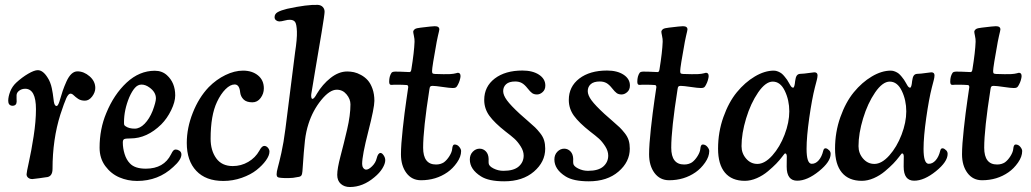

<svg xmlns="http://www.w3.org/2000/svg" viewBox="-20 -729 4224 787"><path d="M297.4 -436.5Q323.7 -436.5 347.2 -416.3Q370.6 -396 370.6 -368.2Q370.6 -350.6 357.7 -333.5Q344.7 -316.4 328.1 -316.4Q311.5 -316.4 300.5 -323.7Q289.6 -331.1 282.5 -338.1Q275.4 -345.2 269 -345.2Q260.3 -345.2 251.7 -326.4Q243.2 -307.6 227.5 -259.8Q195.3 -157.7 195.3 -36.6Q195.3 -3.4 168 -2.4Q160.6 -1.5 141.4 1.5Q122.1 4.4 113.3 4.9Q103 5.4 95.9 -0.2Q88.9 -5.9 88.9 -14.6Q88.9 -22 98.6 -65.7Q108.4 -109.4 117.9 -170.7Q127.4 -231.9 127.4 -281.7Q127.4 -364.7 83.5 -365.2Q69.3 -365.2 58.8 -357.4Q48.3 -349.6 47.9 -338.9Q47.4 -332.5 47.9 -325Q48.3 -317.4 48.3 -312.5Q47.9 -295.4 30.3 -295.4Q13.7 -296.9 13.7 -315.9Q13.7 -332.5 21.7 -353.5Q29.8 -374.5 46.4 -390.1Q70.3 -412.1 95.5 -426.8Q120.6 -441.4 134.8 -441.4Q156.2 -441.4 175.3 -410.6Q181.2 -401.9 185.5 -390.6Q189.9 -379.4 192.4 -367.2Q194.8 -355 196.3 -345.9Q197.8 -336.9 199 -325.7Q200.2 -314.5 200.7 -312.5Q203.6 -294.4 211.9 -294.4Q217.3 -294.4 223.1 -311.5Q231 -338.9 237.1 -356.7Q243.2 -374.5 252.4 -395Q261.7 -415.5 272.9 -426Q284.2 -436.5 297.4 -436.5Z M614.7 -439Q644 -439 664.1 -420.9Q698.2 -390.1 698.2 -337.9Q698.2 -311.5 681.6 -277.3Q665 -243.2 641.1 -219.2Q582.5 -161.6 515.1 -161.6Q495.1 -161.6 489.3 -158.9Q483.4 -156.2 483.4 -145Q483.4 -121.6 490.7 -97.9Q498 -74.2 512.2 -59.6Q532.2 -37.6 577.6 -37.6Q651.9 -37.6 681.2 -96.7Q686.5 -107.9 690.7 -112.1Q694.8 -116.2 700.2 -116.2Q707.5 -116.2 715.3 -111.3Q723.6 -106 723.6 -95.7Q723.6 -74.2 689.9 -44.4Q628.9 12.7 542 12.7Q503.4 12.7 469.2 -2Q435.1 -16.6 411.6 -48.3Q388.2 -80.1 388.2 -123.5Q388.2 -200.2 415.5 -265.1Q446.8 -341.8 499 -390.4Q551.3 -439 614.7 -439ZM495.6 -210.9Q509.3 -201.7 532.2 -201.7Q553.2 -201.7 572.8 -221.7Q592.3 -241.7 605.5 -274.4Q619.1 -311 619.1 -325.7Q619.1 -351.6 592.3 -370.6Q576.2 -382.3 560.1 -382.3Q544.9 -382.3 533 -368.9Q521 -355.5 509.8 -330.1Q488.3 -278.3 488.3 -228Q488.3 -219.7 489.3 -217Q490.2 -214.4 495.6 -210.9Z M976.1 -439.5Q1013.7 -439.5 1037.6 -419.9Q1061.5 -400.4 1061.5 -366.7Q1061.5 -345.2 1048.3 -327.4Q1035.2 -309.6 1014.6 -309.6Q990.2 -309.6 978.3 -321.5Q966.3 -333.5 964.4 -350.6Q961.4 -382.8 941.9 -382.8Q923.8 -382.8 904.3 -363.3Q884.8 -343.8 869.6 -311.5Q843.3 -256.3 843.3 -160.2Q843.3 -112.3 866.2 -80.3Q889.2 -48.3 934.1 -48.3Q968.3 -48.3 997.6 -65.4Q1026.9 -82.5 1043 -111.3Q1053.2 -130.9 1063 -130.9Q1071.8 -130.9 1078.1 -123.5Q1084.5 -116.2 1084.5 -107.4Q1084.5 -91.8 1070.1 -71.5Q1055.7 -51.3 1031.7 -32.2Q1007.8 -13.2 971.2 -0.2Q934.6 12.7 895.5 12.7Q823.7 12.7 784.7 -28.6Q745.6 -69.8 745.6 -143.1Q745.6 -204.6 770.3 -266.8Q794.9 -329.1 835.4 -371.6Q866.7 -403.3 904.1 -421.4Q941.4 -439.5 976.1 -439.5Z M1149.9 -200.7 1189.5 -514.2Q1198.2 -570.3 1197 -600.1Q1195.8 -629.9 1189.7 -638.7Q1183.6 -647.5 1168.9 -647.9Q1160.2 -648.4 1146.7 -644.8Q1133.3 -641.1 1124.5 -641.1Q1116.7 -641.6 1111.1 -646.2Q1105.5 -650.9 1105.5 -658.7Q1105.5 -671.9 1118.2 -679.2Q1130.9 -686.5 1156.7 -692.9Q1239.7 -710.9 1283.2 -709Q1295.9 -708 1303.2 -700.2Q1310.5 -692.4 1310.5 -680.7Q1310.5 -669.9 1298.1 -595Q1285.6 -520 1271.7 -438.7Q1257.8 -357.4 1255.9 -343.3Q1254.9 -335.9 1256.1 -329.8Q1257.3 -323.7 1260.7 -323.7Q1267.6 -323.7 1278.8 -344.7Q1301.8 -383.3 1335.2 -409.7Q1368.7 -436 1403.3 -436Q1417 -436 1430.7 -433.1Q1444.3 -430.2 1460 -421.6Q1475.6 -413.1 1487.3 -400.1Q1499 -387.2 1506.8 -365.2Q1514.6 -343.3 1514.6 -315.4Q1514.6 -287.6 1489.5 -189.7Q1464.4 -91.8 1464.4 -57.1Q1464.4 -47.4 1468.8 -41Q1473.1 -34.7 1480 -33.7Q1490.7 -33.2 1505.1 -47.4Q1519.5 -61.5 1523.9 -79.6Q1529.3 -102.1 1540 -102.1Q1546.4 -101.6 1552.7 -92Q1559.1 -82.5 1559.1 -72.3Q1559.1 -58.1 1547.6 -39.1Q1536.1 -20 1514.6 -2.4Q1467.3 37.6 1414.1 37.6Q1391.6 37.6 1377 24.7Q1362.3 11.7 1362.3 -12.2Q1362.3 -38.1 1375.7 -88.9Q1389.2 -139.6 1402.8 -198.2Q1416.5 -256.8 1416.5 -301.3Q1416.5 -322.8 1400.6 -342Q1384.8 -361.3 1360.4 -361.3Q1331.1 -361.3 1296.6 -318.8Q1262.2 -276.4 1244.6 -221.7Q1234.4 -190.4 1230 -153.6Q1225.6 -116.7 1219.7 -27.3Q1218.8 -14.6 1215.1 -9.5Q1211.4 -4.4 1200.7 -3.4Q1181.2 1 1162.1 1Q1138.7 1 1132.3 0Q1121.6 -0.5 1117.7 -3.7Q1113.8 -6.8 1113.8 -14.2Q1113.8 -24.9 1118.9 -43Q1124 -61 1133.3 -102.3Q1142.6 -143.6 1149.9 -200.7Z M1714.4 -123.5Q1714.4 -54.7 1767.1 -54.7Q1785.6 -54.7 1799.3 -63.5Q1812 -72.8 1822.3 -89.4Q1832.5 -106 1833.5 -118.7Q1835 -136.7 1843.3 -136.7Q1854.5 -136.7 1862.3 -127.2Q1870.1 -117.7 1870.1 -109.9Q1870.1 -86.9 1853 -62.5Q1835.9 -38.1 1814 -22.9Q1767.1 9.8 1705.6 9.8Q1668 9.8 1645.8 -20Q1623.5 -49.8 1623.5 -96.7Q1623.5 -134.8 1630.9 -201.7Q1638.2 -268.6 1645.8 -319.8Q1653.3 -371.1 1653.3 -371.6Q1653.3 -379.9 1647.5 -380.4Q1633.3 -381.8 1604.5 -381.8Q1598.6 -381.8 1593.5 -381.6Q1588.4 -381.3 1586.9 -381.1Q1585.4 -380.9 1582 -381.3Q1575.2 -381.8 1575.2 -394.5Q1575.2 -416 1584.5 -430.2Q1587.9 -435.5 1601.1 -435.5Q1608.9 -435.5 1622.6 -435.1Q1636.2 -434.6 1646.5 -434.1Q1656.7 -433.6 1658.2 -433.6Q1661.1 -433.6 1662.6 -435.3Q1664.1 -437 1664.6 -438.2Q1665 -439.5 1666 -443.8Q1677.7 -516.1 1679.2 -557.6Q1679.7 -568.4 1676.5 -582.5Q1673.3 -596.7 1673.8 -600.6Q1675.3 -606.4 1681.2 -610.1Q1687 -613.8 1704.6 -615.7Q1752.4 -621.6 1762.2 -621.6Q1780.8 -621.6 1780.8 -608.4Q1780.8 -606.4 1779.3 -599.9Q1777.8 -593.3 1774.9 -581.1Q1772 -568.8 1770 -557.6Q1751 -453.6 1751 -438Q1751 -430.2 1753.2 -428.2Q1755.4 -426.3 1763.7 -425.8Q1802.2 -424.3 1825.2 -425.3Q1840.3 -426.3 1847.7 -428.5Q1855 -430.7 1856.4 -430.7Q1867.7 -430.7 1867.7 -417Q1867.7 -411.1 1864.3 -399.4Q1861.8 -391.1 1857.4 -382.8Q1853 -373.5 1848.9 -370.8Q1844.7 -368.2 1835.9 -368.2Q1823.7 -368.2 1794.2 -372.6Q1764.6 -377 1753.4 -377Q1746.1 -377 1743.7 -374.3Q1741.2 -371.6 1740.2 -363.3Q1714.4 -199.2 1714.4 -123.5Z M1982.9 -77.1Q1982.9 -74.7 1982.7 -69.3Q1982.4 -64 1982.9 -60.5Q1983.4 -48.3 2002.7 -38.6Q2022 -28.8 2043.5 -28.8Q2085.9 -28.8 2106.2 -46.6Q2126.5 -64.5 2126.5 -91.3Q2126.5 -109.9 2114 -129.4Q2101.6 -148.9 2088.1 -160.9Q2074.7 -172.9 2052.2 -189.9Q2006.8 -225.6 1985.8 -254.6Q1964.8 -283.7 1964.8 -319.3Q1964.8 -374 2007.8 -407Q2050.8 -439.9 2121.6 -439.9Q2163.1 -439.9 2189.2 -422.9Q2215.3 -405.8 2215.3 -378.4Q2215.3 -361.3 2204.3 -351.6Q2193.4 -341.8 2181.2 -341.8Q2168.9 -341.8 2161.1 -347.4Q2153.3 -353 2142.6 -366.7Q2130.4 -382.3 2118.9 -388.7Q2107.4 -395 2091.8 -395Q2066.9 -395 2054.7 -384Q2042.5 -373 2042.5 -355.5Q2042.5 -338.9 2057.9 -317.9Q2073.2 -296.9 2110.8 -262.2Q2123 -251 2143.3 -233.6Q2163.6 -216.3 2173.1 -207Q2182.6 -197.8 2194.1 -183.3Q2205.6 -168.9 2210.2 -153.8Q2214.8 -138.7 2214.8 -119.6Q2214.8 -65.4 2168.5 -25.6Q2122.1 14.2 2046.9 14.2Q1983.4 14.2 1951.7 -5.9Q1905.8 -34.7 1905.8 -75.2Q1905.8 -94.7 1918 -107.2Q1930.2 -119.6 1945.8 -119.6Q1960.9 -119.6 1971.7 -108.4Q1982.4 -97.2 1982.9 -77.1Z M2329.6 -77.1Q2329.6 -74.7 2329.3 -69.3Q2329.1 -64 2329.6 -60.5Q2330.1 -48.3 2349.4 -38.6Q2368.7 -28.8 2390.1 -28.8Q2432.6 -28.8 2452.9 -46.6Q2473.1 -64.5 2473.1 -91.3Q2473.1 -109.9 2460.7 -129.4Q2448.2 -148.9 2434.8 -160.9Q2421.4 -172.9 2398.9 -189.9Q2353.5 -225.6 2332.5 -254.6Q2311.5 -283.7 2311.5 -319.3Q2311.5 -374 2354.5 -407Q2397.5 -439.9 2468.3 -439.9Q2509.8 -439.9 2535.9 -422.9Q2562 -405.8 2562 -378.4Q2562 -361.3 2551 -351.6Q2540 -341.8 2527.8 -341.8Q2515.6 -341.8 2507.8 -347.4Q2500 -353 2489.3 -366.7Q2477.1 -382.3 2465.6 -388.7Q2454.1 -395 2438.5 -395Q2413.6 -395 2401.4 -384Q2389.2 -373 2389.2 -355.5Q2389.2 -338.9 2404.5 -317.9Q2419.9 -296.9 2457.5 -262.2Q2469.7 -251 2490 -233.6Q2510.3 -216.3 2519.8 -207Q2529.3 -197.8 2540.8 -183.3Q2552.2 -168.9 2556.9 -153.8Q2561.5 -138.7 2561.5 -119.6Q2561.5 -65.4 2515.1 -25.6Q2468.8 14.2 2393.6 14.2Q2330.1 14.2 2298.3 -5.9Q2252.4 -34.7 2252.4 -75.2Q2252.4 -94.7 2264.6 -107.2Q2276.9 -119.6 2292.5 -119.6Q2307.6 -119.6 2318.4 -108.4Q2329.1 -97.2 2329.6 -77.1Z M2731.4 -123.5Q2731.4 -54.7 2784.2 -54.7Q2802.7 -54.7 2816.4 -63.5Q2829.1 -72.8 2839.4 -89.4Q2849.6 -106 2850.6 -118.7Q2852.1 -136.7 2860.4 -136.7Q2871.6 -136.7 2879.4 -127.2Q2887.2 -117.7 2887.2 -109.9Q2887.2 -86.9 2870.1 -62.5Q2853 -38.1 2831.1 -22.9Q2784.2 9.8 2722.7 9.8Q2685.1 9.8 2662.8 -20Q2640.6 -49.8 2640.6 -96.7Q2640.6 -134.8 2647.9 -201.7Q2655.3 -268.6 2662.8 -319.8Q2670.4 -371.1 2670.4 -371.6Q2670.4 -379.9 2664.6 -380.4Q2650.4 -381.8 2621.6 -381.8Q2615.7 -381.8 2610.6 -381.6Q2605.5 -381.3 2604 -381.1Q2602.5 -380.9 2599.1 -381.3Q2592.3 -381.8 2592.3 -394.5Q2592.3 -416 2601.6 -430.2Q2605 -435.5 2618.2 -435.5Q2626 -435.5 2639.6 -435.1Q2653.3 -434.6 2663.6 -434.1Q2673.8 -433.6 2675.3 -433.6Q2678.2 -433.6 2679.7 -435.3Q2681.2 -437 2681.6 -438.2Q2682.1 -439.5 2683.1 -443.8Q2694.8 -516.1 2696.3 -557.6Q2696.8 -568.4 2693.6 -582.5Q2690.4 -596.7 2690.9 -600.6Q2692.4 -606.4 2698.2 -610.1Q2704.1 -613.8 2721.7 -615.7Q2769.5 -621.6 2779.3 -621.6Q2797.9 -621.6 2797.9 -608.4Q2797.9 -606.4 2796.4 -599.9Q2794.9 -593.3 2792 -581.1Q2789.1 -568.8 2787.1 -557.6Q2768.1 -453.6 2768.1 -438Q2768.1 -430.2 2770.3 -428.2Q2772.5 -426.3 2780.8 -425.8Q2819.3 -424.3 2842.3 -425.3Q2857.4 -426.3 2864.7 -428.5Q2872.1 -430.7 2873.5 -430.7Q2884.8 -430.7 2884.8 -417Q2884.8 -411.1 2881.3 -399.4Q2878.9 -391.1 2874.5 -382.8Q2870.1 -373.5 2866 -370.8Q2861.8 -368.2 2853 -368.2Q2840.8 -368.2 2811.3 -372.6Q2781.7 -377 2770.5 -377Q2763.2 -377 2760.7 -374.3Q2758.3 -371.6 2757.3 -363.3Q2731.4 -199.2 2731.4 -123.5Z M3384.8 -98.1Q3384.8 -65.9 3336.7 -27.1Q3288.6 11.7 3247.6 11.7Q3204.6 11.7 3204.6 -45.9Q3204.6 -53.7 3204.8 -69.3Q3205.1 -85 3205.1 -88.9Q3204.1 -100.1 3198.7 -100.1Q3196.8 -100.1 3195.1 -98.1Q3193.4 -96.2 3190.7 -92.5Q3188 -88.9 3186 -86.4Q3175.3 -72.3 3161.9 -58.3Q3148.4 -44.4 3127.9 -27.1Q3107.4 -9.8 3082.3 1.2Q3057.1 12.2 3033.2 12.2Q2979.5 12.2 2951.4 -21.5Q2923.3 -55.2 2923.3 -119.6Q2923.3 -187.5 2945.1 -248.8Q2966.8 -310.1 3000.2 -350.8Q3033.7 -391.6 3074 -415.5Q3114.3 -439.5 3151.9 -439.5Q3160.6 -439.5 3169.4 -435.8Q3178.2 -432.1 3183.8 -427.7Q3189.5 -423.3 3196.3 -414.8Q3203.1 -406.2 3206.1 -402.1Q3209 -397.9 3214.1 -388.7Q3219.2 -379.4 3219.7 -378.9Q3225.1 -369.6 3231 -369.6Q3236.8 -369.6 3239.3 -397Q3241.2 -412.1 3245.8 -418.9Q3250.5 -425.8 3259.8 -426.3Q3275.9 -426.8 3294.7 -429.7Q3313.5 -432.6 3317.9 -432.6Q3331.1 -432.6 3331.1 -419.9Q3331.1 -415.5 3330.1 -410.4Q3329.1 -405.3 3328.1 -401.1Q3327.1 -397 3324.7 -387.9Q3322.3 -378.9 3320.3 -371.1Q3308.1 -323.2 3297.1 -245.8Q3286.1 -168.5 3286.1 -119.1Q3286.1 -58.6 3306.6 -57.6Q3322.8 -57.1 3335.7 -71.8Q3348.6 -86.4 3354.5 -111.3Q3356.9 -122.1 3365.2 -121.1Q3371.6 -120.1 3379.4 -112.3Q3384.8 -106.4 3384.8 -98.1ZM3147.5 -394.5Q3118.2 -394.5 3087.6 -350.1Q3057.1 -305.7 3038.3 -243.7Q3019.5 -181.6 3019.5 -129.9Q3019.5 -100.6 3038.3 -78.9Q3057.1 -57.1 3084.5 -57.1Q3114.7 -57.1 3145.8 -91.8Q3176.8 -126.5 3196 -177Q3215.3 -227.5 3215.3 -272.5Q3215.3 -318.4 3197 -356.4Q3178.7 -394.5 3147.5 -394.5Z M3864.3 -98.1Q3864.3 -65.9 3816.2 -27.1Q3768.1 11.7 3727.1 11.7Q3684.1 11.7 3684.1 -45.9Q3684.1 -53.7 3684.3 -69.3Q3684.6 -85 3684.6 -88.9Q3683.6 -100.1 3678.2 -100.1Q3676.3 -100.1 3674.6 -98.1Q3672.9 -96.2 3670.2 -92.5Q3667.5 -88.9 3665.5 -86.4Q3654.8 -72.3 3641.4 -58.3Q3627.9 -44.4 3607.4 -27.1Q3586.9 -9.8 3561.8 1.2Q3536.6 12.2 3512.7 12.2Q3459 12.2 3430.9 -21.5Q3402.8 -55.2 3402.8 -119.6Q3402.8 -187.5 3424.6 -248.8Q3446.3 -310.1 3479.7 -350.8Q3513.2 -391.6 3553.5 -415.5Q3593.8 -439.5 3631.3 -439.5Q3640.1 -439.5 3648.9 -435.8Q3657.7 -432.1 3663.3 -427.7Q3668.9 -423.3 3675.8 -414.8Q3682.6 -406.2 3685.5 -402.1Q3688.5 -397.9 3693.6 -388.7Q3698.7 -379.4 3699.2 -378.9Q3704.6 -369.6 3710.4 -369.6Q3716.3 -369.6 3718.8 -397Q3720.7 -412.1 3725.3 -418.9Q3730 -425.8 3739.3 -426.3Q3755.4 -426.8 3774.2 -429.7Q3793 -432.6 3797.4 -432.6Q3810.5 -432.6 3810.5 -419.9Q3810.5 -415.5 3809.6 -410.4Q3808.6 -405.3 3807.6 -401.1Q3806.6 -397 3804.2 -387.9Q3801.8 -378.9 3799.8 -371.1Q3787.6 -323.2 3776.6 -245.8Q3765.6 -168.5 3765.6 -119.1Q3765.6 -58.6 3786.1 -57.6Q3802.2 -57.1 3815.2 -71.8Q3828.1 -86.4 3834 -111.3Q3836.4 -122.1 3844.7 -121.1Q3851.1 -120.1 3858.9 -112.3Q3864.3 -106.4 3864.3 -98.1ZM3627 -394.5Q3597.7 -394.5 3567.1 -350.1Q3536.6 -305.7 3517.8 -243.7Q3499 -181.6 3499 -129.9Q3499 -100.6 3517.8 -78.9Q3536.6 -57.1 3564 -57.1Q3594.2 -57.1 3625.2 -91.8Q3656.2 -126.5 3675.5 -177Q3694.8 -227.5 3694.8 -272.5Q3694.8 -318.4 3676.5 -356.4Q3658.2 -394.5 3627 -394.5Z M4014.2 -123.5Q4014.2 -54.7 4066.9 -54.7Q4085.4 -54.7 4099.1 -63.5Q4111.8 -72.8 4122.1 -89.4Q4132.3 -106 4133.3 -118.7Q4134.8 -136.7 4143.1 -136.7Q4154.3 -136.7 4162.1 -127.2Q4169.9 -117.7 4169.9 -109.9Q4169.9 -86.9 4152.8 -62.5Q4135.7 -38.1 4113.8 -22.9Q4066.9 9.8 4005.4 9.8Q3967.8 9.8 3945.6 -20Q3923.3 -49.8 3923.3 -96.7Q3923.3 -134.8 3930.7 -201.7Q3938 -268.6 3945.6 -319.8Q3953.1 -371.1 3953.1 -371.6Q3953.1 -379.9 3947.3 -380.4Q3933.1 -381.8 3904.3 -381.8Q3898.4 -381.8 3893.3 -381.6Q3888.2 -381.3 3886.7 -381.1Q3885.3 -380.9 3881.8 -381.3Q3875 -381.8 3875 -394.5Q3875 -416 3884.3 -430.2Q3887.7 -435.5 3900.9 -435.5Q3908.7 -435.5 3922.4 -435.1Q3936 -434.6 3946.3 -434.1Q3956.5 -433.6 3958 -433.6Q3960.9 -433.6 3962.4 -435.3Q3963.9 -437 3964.4 -438.2Q3964.8 -439.5 3965.8 -443.8Q3977.5 -516.1 3979 -557.6Q3979.5 -568.4 3976.3 -582.5Q3973.1 -596.7 3973.6 -600.6Q3975.1 -606.4 3981 -610.1Q3986.8 -613.8 4004.4 -615.7Q4052.2 -621.6 4062 -621.6Q4080.6 -621.6 4080.6 -608.4Q4080.6 -606.4 4079.1 -599.9Q4077.6 -593.3 4074.7 -581.1Q4071.8 -568.8 4069.8 -557.6Q4050.8 -453.6 4050.8 -438Q4050.8 -430.2 4053 -428.2Q4055.2 -426.3 4063.5 -425.8Q4102.1 -424.3 4125 -425.3Q4140.1 -426.3 4147.5 -428.5Q4154.8 -430.7 4156.2 -430.7Q4167.5 -430.7 4167.5 -417Q4167.5 -411.1 4164.1 -399.4Q4161.6 -391.1 4157.2 -382.8Q4152.8 -373.5 4148.7 -370.8Q4144.5 -368.2 4135.7 -368.2Q4123.5 -368.2 4094 -372.6Q4064.5 -377 4053.2 -377Q4045.9 -377 4043.5 -374.3Q4041 -371.6 4040 -363.3Q4014.2 -199.2 4014.2 -123.5Z"/></svg>

Font: Cooper* Medium
Style: Italic
Weight: 500
Italic angle: -7°
Designer: Owen Earl
Foundry: indestructible type*
Version: Version 0.001